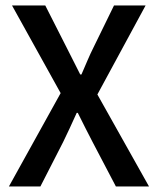

<svg xmlns="http://www.w3.org/2000/svg" viewBox="-20 -674 570 694"><path d="M12.2 0 199.2 -337.4 23.4 -654.3H143.6L220.2 -503.4Q231.9 -481 243.4 -457.5Q254.9 -434.1 270 -404.8H274.4Q287.1 -434.1 297.1 -457.5Q307.1 -481 318.4 -503.4L392.1 -654.3H506.3L332 -332.5L518.6 0H398.9L314.9 -160.2Q302.2 -184.6 289.1 -210.4Q275.9 -236.3 261.2 -266.1H257.3Q243.7 -236.3 231.9 -210.4Q220.2 -184.6 208 -160.2L126 0Z"/></svg>

Font: Varta Light
Style: Bold
Weight: 700
Version: Version 1.004